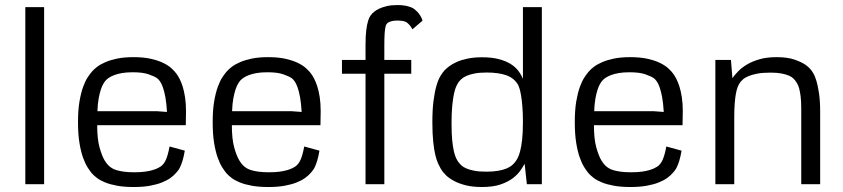

<svg xmlns="http://www.w3.org/2000/svg" viewBox="-20 -732 3352 763"><path d="M80.6 -703.6H155.3V0H80.6Z M529.8 -290H605L643.6 -287.1Q641.6 -321.8 637.2 -345.7Q632.8 -369.6 627.2 -385.3Q621.6 -400.9 615.5 -409.2Q609.4 -417.5 604 -421.4Q593.3 -428.7 570.3 -436.8Q547.4 -444.8 507.8 -444.8Q482.9 -444.8 464.8 -441.7Q446.8 -438.5 434.1 -433.6Q421.4 -428.7 413.3 -423.3Q405.3 -418 400.9 -413.1Q396.5 -408.2 391.1 -399.7Q385.7 -391.1 380.9 -376.5Q376 -361.8 372.1 -340.8Q368.2 -319.8 367.2 -290ZM714.4 -133.3Q710.4 -109.9 705.6 -94Q700.7 -78.1 695.8 -68.1Q690.9 -58.1 686.3 -52.7Q681.6 -47.4 678.7 -43.9Q670.9 -34.7 657.5 -24.9Q644 -15.1 624 -7.1Q604 1 576.2 6.1Q548.3 11.2 511.7 11.2Q473.6 11.2 445.6 6.1Q417.5 1 397.7 -7.1Q377.9 -15.1 365.2 -24.9Q352.5 -34.7 344.7 -43.5Q337.4 -52.2 327.9 -67.1Q318.4 -82 309.8 -106Q301.3 -129.9 295.7 -164.3Q290 -198.7 290 -246.6Q290 -294.9 295.9 -329.1Q301.8 -363.3 310.3 -386.7Q318.8 -410.2 328.4 -424.6Q337.9 -439 345.7 -447.8Q353 -456.5 366.2 -466.6Q379.4 -476.6 399.2 -485.1Q418.9 -493.7 446.3 -499.3Q473.6 -504.9 509.8 -504.9Q550.3 -504.9 579.6 -498.3Q608.9 -491.7 629.2 -481.7Q649.4 -471.7 661.9 -460.2Q674.3 -448.7 681.6 -438.5Q687 -431.2 693.4 -419.2Q699.7 -407.2 705.6 -389.2Q711.4 -371.1 715.3 -346.2Q719.2 -321.3 719.2 -288.6Q719.2 -286.1 719 -278.6Q718.8 -271 718.8 -262.5Q718.8 -253.9 718.5 -245.8Q718.3 -237.8 718.3 -234.4H366.2Q366.2 -180.2 375.5 -146.5Q384.8 -112.8 396 -94.2Q409.2 -72.3 426.3 -63Q433.1 -58.6 445.3 -55.2Q455.6 -52.2 472.2 -49.8Q488.8 -47.4 513.7 -47.4Q538.1 -47.4 555.9 -49.8Q573.7 -52.2 585.9 -55.9Q598.1 -59.6 605.7 -63.2Q613.3 -66.9 617.7 -69.8Q630.9 -78.6 639.2 -96.9Q647.5 -115.2 653.8 -149.9Z M1064.9 -290H1140.1L1178.7 -287.1Q1176.8 -321.8 1172.4 -345.7Q1168 -369.6 1162.4 -385.3Q1156.7 -400.9 1150.6 -409.2Q1144.5 -417.5 1139.2 -421.4Q1128.4 -428.7 1105.5 -436.8Q1082.5 -444.8 1043 -444.8Q1018.1 -444.8 1000 -441.7Q981.9 -438.5 969.2 -433.6Q956.5 -428.7 948.5 -423.3Q940.4 -418 936 -413.1Q931.6 -408.2 926.3 -399.7Q920.9 -391.1 916 -376.5Q911.1 -361.8 907.2 -340.8Q903.3 -319.8 902.3 -290ZM1249.5 -133.3Q1245.6 -109.9 1240.7 -94Q1235.8 -78.1 1231 -68.1Q1226.1 -58.1 1221.4 -52.7Q1216.8 -47.4 1213.9 -43.9Q1206.1 -34.7 1192.6 -24.9Q1179.2 -15.1 1159.2 -7.1Q1139.2 1 1111.3 6.1Q1083.5 11.2 1046.9 11.2Q1008.8 11.2 980.7 6.1Q952.6 1 932.9 -7.1Q913.1 -15.1 900.4 -24.9Q887.7 -34.7 879.9 -43.5Q872.6 -52.2 863 -67.1Q853.5 -82 845 -106Q836.4 -129.9 830.8 -164.3Q825.2 -198.7 825.2 -246.6Q825.2 -294.9 831.1 -329.1Q836.9 -363.3 845.5 -386.7Q854 -410.2 863.5 -424.6Q873 -439 880.9 -447.8Q888.2 -456.5 901.4 -466.6Q914.6 -476.6 934.3 -485.1Q954.1 -493.7 981.4 -499.3Q1008.8 -504.9 1044.9 -504.9Q1085.4 -504.9 1114.7 -498.3Q1144 -491.7 1164.3 -481.7Q1184.6 -471.7 1197 -460.2Q1209.5 -448.7 1216.8 -438.5Q1222.2 -431.2 1228.5 -419.2Q1234.9 -407.2 1240.7 -389.2Q1246.6 -371.1 1250.5 -346.2Q1254.4 -321.3 1254.4 -288.6Q1254.4 -286.1 1254.2 -278.6Q1253.9 -271 1253.9 -262.5Q1253.9 -253.9 1253.7 -245.8Q1253.4 -237.8 1253.4 -234.4H901.4Q901.4 -180.2 910.6 -146.5Q919.9 -112.8 931.2 -94.2Q944.3 -72.3 961.4 -63Q968.3 -58.6 980.5 -55.2Q990.7 -52.2 1007.3 -49.8Q1023.9 -47.4 1048.8 -47.4Q1073.2 -47.4 1091.1 -49.8Q1108.9 -52.2 1121.1 -55.9Q1133.3 -59.6 1140.9 -63.2Q1148.4 -66.9 1152.8 -69.8Q1166 -78.6 1174.3 -96.9Q1182.6 -115.2 1189 -149.9Z M1614.3 -439H1507.3V0H1432.6V-439H1338.9V-493.7H1432.6V-554.2Q1432.6 -589.8 1435.5 -612.3Q1438.5 -634.8 1442.6 -648.4Q1446.8 -662.1 1451.4 -668.7Q1456.1 -675.3 1459.5 -678.7Q1461.9 -681.2 1468.5 -686.5Q1475.1 -691.9 1486.8 -697.5Q1498.5 -703.1 1516.4 -707.5Q1534.2 -711.9 1560.1 -711.9Q1577.6 -711.9 1590.1 -709.5Q1602.5 -707 1610.8 -704.1Q1620.1 -700.7 1626 -696.3Q1632.3 -691.4 1638.7 -685.1Q1644 -679.2 1649.7 -670.7Q1655.3 -662.1 1659.2 -649.9L1619.1 -615.7Q1614.7 -623.5 1610.4 -629.2Q1606 -634.8 1602.1 -638.2Q1597.7 -642.1 1594.2 -644.5Q1590.8 -646 1585.9 -647.5Q1582 -648.4 1575.7 -649.4Q1569.3 -650.4 1561 -650.4Q1545.4 -650.4 1536.4 -647.9Q1527.3 -645.5 1522.9 -642.6Q1517.6 -639.2 1516.1 -635.3Q1513.7 -633.8 1511.7 -624.5Q1509.8 -616.2 1508.5 -598.6Q1507.3 -581.1 1507.3 -547.9V-493.7H1614.3Z M1914.1 -443.8Q1885.3 -443.8 1865.7 -439.9Q1846.2 -436 1833.3 -430.2Q1820.3 -424.3 1813 -417.2Q1805.7 -410.2 1801.3 -403.8Q1796.9 -397.5 1792.2 -386.7Q1787.6 -376 1783.7 -357.4Q1779.8 -338.9 1777.1 -310.8Q1774.4 -282.7 1774.4 -241.7Q1774.4 -200.7 1777.1 -173.8Q1779.8 -147 1783.9 -129.9Q1788.1 -112.8 1792.7 -103.3Q1797.4 -93.8 1801.8 -87.9Q1806.2 -82 1813.2 -75.2Q1820.3 -68.4 1833 -62.7Q1845.7 -57.1 1865 -53.5Q1884.3 -49.8 1912.6 -49.8Q1940.9 -49.8 1960.7 -53.5Q1980.5 -57.1 1993.7 -62.7Q2006.8 -68.4 2014.4 -75Q2022 -81.5 2026.9 -87.9Q2031.7 -93.8 2037.1 -103.8Q2042.5 -113.8 2047.1 -131.6Q2051.8 -149.4 2054.9 -177Q2058.1 -204.6 2058.1 -246.6Q2058.1 -282.7 2055.9 -308.6Q2053.7 -334.5 2050.8 -352.1Q2047.9 -369.6 2044.7 -379.6Q2041.5 -389.6 2039.6 -393.6Q2023.9 -421.4 1992.9 -432.6Q1961.9 -443.8 1914.1 -443.8ZM2058.1 -703.6H2133.3V0H2073.7L2064.9 -81.1Q2058.6 -69.8 2047.9 -54.2Q2037.1 -38.6 2018.1 -23.9Q1999 -9.3 1969.2 1Q1939.5 11.2 1895.5 11.2Q1857.9 11.2 1830.3 4.2Q1802.7 -2.9 1783 -13.7Q1763.2 -24.4 1750.7 -37.1Q1738.3 -49.8 1731.9 -61Q1727.1 -69.3 1721.2 -81.8Q1715.3 -94.2 1710.2 -115Q1705.1 -135.7 1701.7 -167.7Q1698.2 -199.7 1698.2 -246.6Q1698.2 -296.9 1702.9 -332.3Q1707.5 -367.7 1714.6 -391.8Q1721.7 -416 1730.5 -430.4Q1739.3 -444.8 1747.6 -453.6Q1753.9 -460 1765.4 -468.8Q1776.9 -477.5 1794.7 -485.6Q1812.5 -493.7 1837.6 -499Q1862.8 -504.4 1896.5 -504.4Q1933.6 -504.4 1961.2 -497.3Q1988.8 -490.2 2008.1 -478.5Q2027.3 -466.8 2039.3 -451.2Q2051.3 -435.5 2058.1 -418.5Z M2503.9 -290H2579.1L2617.7 -287.1Q2615.7 -321.8 2611.3 -345.7Q2606.9 -369.6 2601.3 -385.3Q2595.7 -400.9 2589.6 -409.2Q2583.5 -417.5 2578.1 -421.4Q2567.4 -428.7 2544.4 -436.8Q2521.5 -444.8 2481.9 -444.8Q2457 -444.8 2439 -441.7Q2420.9 -438.5 2408.2 -433.6Q2395.5 -428.7 2387.5 -423.3Q2379.4 -418 2375 -413.1Q2370.6 -408.2 2365.2 -399.7Q2359.9 -391.1 2355 -376.5Q2350.1 -361.8 2346.2 -340.8Q2342.3 -319.8 2341.3 -290ZM2688.5 -133.3Q2684.6 -109.9 2679.7 -94Q2674.8 -78.1 2669.9 -68.1Q2665 -58.1 2660.4 -52.7Q2655.8 -47.4 2652.8 -43.9Q2645 -34.7 2631.6 -24.9Q2618.2 -15.1 2598.1 -7.1Q2578.1 1 2550.3 6.1Q2522.5 11.2 2485.8 11.2Q2447.8 11.2 2419.7 6.1Q2391.6 1 2371.8 -7.1Q2352.1 -15.1 2339.4 -24.9Q2326.7 -34.7 2318.8 -43.5Q2311.5 -52.2 2302 -67.1Q2292.5 -82 2283.9 -106Q2275.4 -129.9 2269.8 -164.3Q2264.2 -198.7 2264.2 -246.6Q2264.2 -294.9 2270 -329.1Q2275.9 -363.3 2284.4 -386.7Q2293 -410.2 2302.5 -424.6Q2312 -439 2319.8 -447.8Q2327.1 -456.5 2340.3 -466.6Q2353.5 -476.6 2373.3 -485.1Q2393.1 -493.7 2420.4 -499.3Q2447.8 -504.9 2483.9 -504.9Q2524.4 -504.9 2553.7 -498.3Q2583 -491.7 2603.3 -481.7Q2623.5 -471.7 2636 -460.2Q2648.4 -448.7 2655.8 -438.5Q2661.1 -431.2 2667.5 -419.2Q2673.8 -407.2 2679.7 -389.2Q2685.5 -371.1 2689.5 -346.2Q2693.4 -321.3 2693.4 -288.6Q2693.4 -286.1 2693.1 -278.6Q2692.9 -271 2692.9 -262.5Q2692.9 -253.9 2692.6 -245.8Q2692.4 -237.8 2692.4 -234.4H2340.3Q2340.3 -180.2 2349.6 -146.5Q2358.9 -112.8 2370.1 -94.2Q2383.3 -72.3 2400.4 -63Q2407.2 -58.6 2419.4 -55.2Q2429.7 -52.2 2446.3 -49.8Q2462.9 -47.4 2487.8 -47.4Q2512.2 -47.4 2530 -49.8Q2547.9 -52.2 2560.1 -55.9Q2572.3 -59.6 2579.8 -63.2Q2587.4 -66.9 2591.8 -69.8Q2605 -78.6 2613.3 -96.9Q2621.6 -115.2 2627.9 -149.9Z M3210.4 -443.4Q3218.3 -431.2 3224.6 -410.2Q3230 -392.1 3234.6 -362.1Q3239.3 -332 3239.3 -286.6V0H3164.1V-301.3Q3164.1 -330.6 3161.6 -349.4Q3159.2 -368.2 3156 -379.9Q3152.8 -391.6 3149.2 -397.7Q3145.5 -403.8 3143.6 -407.2Q3139.6 -413.1 3133.3 -419.7Q3127 -426.3 3115.2 -431.4Q3103.5 -436.5 3085.9 -439.9Q3068.4 -443.4 3042 -443.4Q3011.2 -443.4 2990 -439.5Q2968.8 -435.5 2954.3 -429.4Q2939.9 -423.3 2931.9 -416Q2923.8 -408.7 2919.4 -401.9Q2915 -395 2911.1 -385Q2907.2 -375 2904.3 -359.1Q2901.4 -343.3 2899.7 -320.8Q2897.9 -298.3 2897.9 -266.1V0H2822.8V-493.7H2884.8L2890.6 -421.4Q2899.4 -434.1 2913.6 -448.7Q2927.7 -463.4 2948.7 -475.8Q2969.7 -488.3 2998.5 -496.6Q3027.3 -504.9 3065.9 -504.9Q3109.4 -504.9 3137.5 -495.1Q3165.5 -485.4 3181.6 -474.1Q3200.7 -460.4 3210.4 -443.4Z"/></svg>

Font: Metrophobic
Style: Regular
Weight: 400
Designer: vernon adams
Foundry: vernon adams
Version: Version 1.000